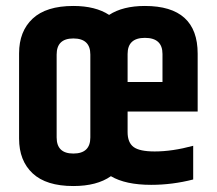

<svg xmlns="http://www.w3.org/2000/svg" viewBox="-20 -614 728 644"><path d="M408 -339H525V-433Q525 -487 466 -487Q408 -487 408 -433ZM283 -153V-431Q283 -485 226 -485Q170 -485 170 -431V-153Q170 -99 226 -99Q283 -99 283 -153ZM44 -149V-435Q44 -509 89.5 -551.5Q135 -594 226 -594Q300 -594 346 -564Q392 -594 466 -594Q643 -594 643 -434V-240H408V-171Q408 -136 428 -121Q448 -106 499 -106Q558 -106 628 -125V-12Q558 6 487 6Q401 6 352 -23Q305 10 226 10Q135 10 89.5 -32.5Q44 -75 44 -149Z"/></svg>

Font: Khand ExtraBold
Style: Regular
Weight: 800
Designer: Sanchit Sawaria and Jyotish Sonowal (Devanagari), Satya Rajpurohit (Latin)
Foundry: Indian Type Foundry
Version: Version 2.000;PS 1.0;hotconv 1.0.79;makeotf.lib2.5.61930